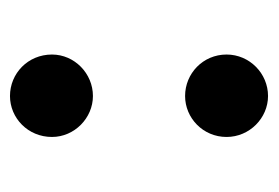

<svg xmlns="http://www.w3.org/2000/svg" viewBox="-104 -416 544 375"><g transform="rotate(-90 167.5 -229.0)"><path d="M167 -319C211 -319 248 -355 248 -399C248 -446 211 -481 167 -481C124 -481 87 -446 87 -399C87 -355 124 -319 167 -319ZM87 -58C87 -13 124 23 167 23C211 23 248 -13 248 -58C248 -104 211 -139 167 -139C124 -139 87 -104 87 -58Z"/></g></svg>

Font: 寒蝉锦书宋Pro Soft
Style: Regular
Weight: 700
Designer: 寒蝉锦书宋{Warren} 思源宋体{Ryoko NISHIZUKA 西塚涼子 (kana & ideographs); Frank Grießhammer (Latin, Greek & Cyrillic); Wenlong ZHANG 
Foundry: Adobe & ChillType
Version: Version 2.000;Glyphs 3.1.1 (3135)